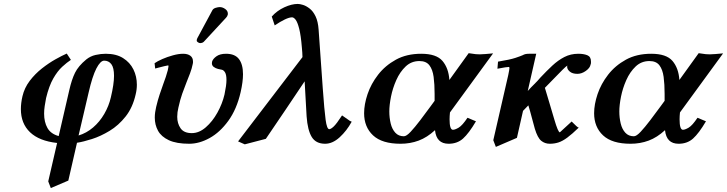

<svg xmlns="http://www.w3.org/2000/svg" viewBox="-20 -718 3692 975"><path d="M238 237 225 203 270 8Q179 -2 132.5 -46.5Q86 -91 86 -164Q86 -179 88 -195.5Q90 -212 94 -229Q104 -272 131 -307.5Q158 -343 193 -370.5Q228 -398 262 -417Q296 -436 319 -446L340 -414Q320 -401 296 -379Q272 -357 250.5 -319.5Q229 -282 214 -220Q210 -199 207 -179.5Q204 -160 204 -141Q204 -98 221 -68Q238 -38 278 -27L332 -261Q344 -314 361 -348.5Q378 -383 418 -416Q439 -433 465.5 -439Q492 -445 517 -445Q570 -445 605 -423Q640 -401 657.5 -365.5Q675 -330 675 -288Q675 -263 669 -239Q654 -172 618 -126.5Q582 -81 536.5 -53.5Q491 -26 447 -12Q403 2 371 7L327 199ZM543 -224Q559 -291 559 -333Q559 -374 545.5 -392Q532 -410 509 -410Q490 -410 469.5 -370.5Q449 -331 430 -248L379 -30Q419 -42 452.5 -70.5Q486 -99 509.5 -139.5Q533 -180 543 -224Z M1096 -682Q1110 -682 1123.5 -672.5Q1137 -663 1137 -649V-645Q1135 -635 1128 -628L1015 -506Q1011 -502 1005.5 -500.5Q1000 -499 997 -499Q992 -499 985.5 -503Q979 -507 979 -512Q979 -518 982 -524L1059 -667Q1064 -675 1076 -678.5Q1088 -682 1096 -682ZM1202 -250Q1182 -163 1139.5 -104.5Q1097 -46 1044.5 -17Q992 12 941 12Q876 12 837.5 -6Q799 -24 782.5 -54Q766 -84 766 -121Q766 -135 768 -148.5Q770 -162 773 -175Q781 -209 790.5 -237.5Q800 -266 809 -291Q816 -310 822 -327.5Q828 -345 832 -361Q838 -386 834 -386Q831 -386 814.5 -382Q798 -378 783 -374Q768 -370 768 -370L765 -397Q779 -407 804 -418Q829 -429 858 -437Q887 -445 910 -445Q933 -445 946.5 -435Q960 -425 960 -406Q960 -403 960 -400Q960 -397 959 -394Q954 -369 945 -345.5Q936 -322 926 -297Q916 -272 905.5 -242.5Q895 -213 886 -172Q880 -148 880 -125Q880 -91 897 -66.5Q914 -42 954 -42Q991 -42 1025 -71.5Q1059 -101 1084 -146Q1109 -191 1120 -238Q1125 -262 1127.5 -280Q1130 -298 1130 -312Q1130 -338 1123 -350Q1116 -362 1106 -364Q1099 -365 1087 -368Q1075 -371 1065.5 -378Q1056 -385 1056 -397Q1056 -402 1057 -405Q1061 -419 1079 -432Q1097 -445 1128 -445Q1173 -445 1193.5 -418Q1214 -391 1214 -341Q1214 -303 1202 -250Z M1757 -104 1766 -100Q1741 -54 1705 -21Q1669 12 1631 12Q1584 12 1563 -22.5Q1542 -57 1537 -127L1527 -305Q1478 -232 1429 -159Q1380 -86 1330 -13L1223 15L1189 0L1516 -428Q1516 -439 1515 -451.5Q1514 -464 1513 -476Q1508 -538 1499.5 -571.5Q1491 -605 1481.5 -617.5Q1472 -630 1463 -630Q1449 -630 1426 -619Q1403 -608 1375 -589L1360 -634Q1387 -664 1424 -681Q1461 -698 1492 -698Q1503 -698 1519 -693Q1535 -688 1552.5 -674.5Q1570 -661 1582.5 -635Q1595 -609 1598 -567L1619 -270Q1627 -158 1633.5 -110Q1640 -62 1652 -62Q1660 -62 1674.5 -75.5Q1689 -89 1717 -132Z M2119 -445Q2196 -445 2227 -408.5Q2258 -372 2262 -312L2360 -448Q2383 -444 2395 -443Q2407 -442 2416 -442Q2427 -442 2444.5 -443.5Q2462 -445 2484 -447L2265 -147Q2264 -138 2263.5 -129Q2263 -120 2263 -112Q2263 -59 2280 -59Q2291 -59 2309.5 -70Q2328 -81 2354 -120L2397 -102Q2361 -41 2331.5 -14.5Q2302 12 2258 12Q2196 12 2189 -57Q2149 -20 2106 -4Q2063 12 2014 12Q1920 12 1874.5 -30.5Q1829 -73 1829 -143Q1829 -188 1846.5 -240Q1864 -292 1900 -338.5Q1936 -385 1990.5 -415Q2045 -445 2119 -445ZM2187 -206V-241Q2187 -290 2182 -327.5Q2177 -365 2160.5 -386.5Q2144 -408 2110 -408Q2069 -408 2040 -380.5Q2011 -353 1992.5 -311.5Q1974 -270 1965.5 -227Q1957 -184 1957 -152Q1957 -120 1964 -91Q1971 -62 1987.5 -44Q2004 -26 2031 -26Q2044 -26 2065.5 -49Q2087 -72 2114 -107.5Q2141 -143 2168 -180Z M2979 -390Q2976 -373 2955 -358Q2934 -343 2912 -343Q2887 -343 2873.5 -354.5Q2860 -366 2860 -379Q2860 -383 2861 -385Q2854 -381 2837 -364Q2820 -347 2789 -315L2747 -272Q2759 -232 2771 -192Q2783 -152 2795 -111Q2814 -46 2823 -46Q2823 -46 2883 -101Q2883 -101 2890.5 -93.5Q2898 -86 2906.5 -78Q2915 -70 2919 -70Q2885 -37 2860.5 -19Q2836 -1 2815.5 5.5Q2795 12 2772 12Q2747 12 2728.5 -3Q2710 -18 2696 -64Q2686 -99 2680 -123Q2674 -147 2663 -183L2636 -155L2605 -18L2498 28L2485 -6L2561 -337Q2567 -366 2567 -372Q2567 -378 2564 -378Q2557 -378 2545 -376Q2533 -374 2506 -369L2509 -405Q2570 -415 2597 -424Q2624 -433 2635 -438Q2646 -445 2666 -445H2703L2660 -256Q2677 -275 2693 -290.5Q2709 -306 2725 -325Q2756 -358 2785 -385Q2814 -412 2846 -428.5Q2878 -445 2917 -445Q2944 -445 2962.5 -437.5Q2981 -430 2981 -406Q2981 -402 2981 -398.5Q2981 -395 2979 -390Z M3287 -445Q3364 -445 3395 -408.5Q3426 -372 3430 -312L3528 -448Q3551 -444 3563 -443Q3575 -442 3584 -442Q3595 -442 3612.5 -443.5Q3630 -445 3652 -447L3433 -147Q3432 -138 3431.5 -129Q3431 -120 3431 -112Q3431 -59 3448 -59Q3459 -59 3477.5 -70Q3496 -81 3522 -120L3565 -102Q3529 -41 3499.5 -14.5Q3470 12 3426 12Q3364 12 3357 -57Q3317 -20 3274 -4Q3231 12 3182 12Q3088 12 3042.5 -30.5Q2997 -73 2997 -143Q2997 -188 3014.5 -240Q3032 -292 3068 -338.5Q3104 -385 3158.5 -415Q3213 -445 3287 -445ZM3355 -206V-241Q3355 -290 3350 -327.5Q3345 -365 3328.5 -386.5Q3312 -408 3278 -408Q3237 -408 3208 -380.5Q3179 -353 3160.5 -311.5Q3142 -270 3133.5 -227Q3125 -184 3125 -152Q3125 -120 3132 -91Q3139 -62 3155.5 -44Q3172 -26 3199 -26Q3212 -26 3233.5 -49Q3255 -72 3282 -107.5Q3309 -143 3336 -180Z"/></svg>

Font: Libertinus Serif SemiBold
Style: Italic
Weight: 600
Italic angle: -11.5°
Designer: Philipp H. Poll, Khaled Hosny
Foundry: Caleb Maclennan
Version: Version 7.051;RELEASE